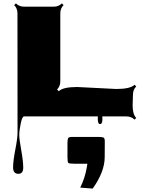

<svg xmlns="http://www.w3.org/2000/svg" viewBox="-20 -690 856 1138"><path d="M601.1 147.9 600.6 240.7Q600.6 328.1 529.3 427.7L455.6 421.9Q484.4 363.3 494.6 300.8L498 280.3H419.4Q389.6 280.3 384.8 275.4Q379.9 270.5 379.9 240.7V181.2Q379.9 178.7 379.9 158Q379.9 137.2 383.5 129.4Q387.2 121.6 406.7 121.6H541.5Q544.9 121.6 565.4 121.6Q585.9 121.6 593.5 125.2Q601.1 128.9 601.1 147.9ZM768.1 -128.9 766.1 -65.4Q766.1 -12.2 787.6 9.3L777.3 19Q758.8 0 728.5 0H586.4Q586.9 6.8 586.9 18.1Q586.9 45.4 573.2 45.4Q559.6 45.4 559.6 14.6Q559.6 5.4 560.1 0H123Q111.3 0 102.8 42.2Q94.2 84.5 94.2 109.9Q94.2 135.3 106 200.9Q117.7 266.6 117.7 303.5Q117.7 340.3 88.9 340.3Q57.6 340.3 57.6 302.2Q57.6 264.2 70.8 196.5Q84 128.9 84 94.7L83.5 -610.8Q83.5 -640.6 64 -659.7L74.2 -669.9Q94.2 -650.4 123 -650.4H297.9Q327.6 -650.4 346.7 -669.9L356.9 -659.7Q337.4 -640.6 337.4 -610.8V-208Q337.4 -178.7 318.4 -159.7L328.6 -149.4Q353.5 -174.3 437.5 -174.3L668.9 -162.6Q752.4 -162.6 777.3 -187.5L787.6 -177.7Q768.1 -158.7 768.1 -128.9ZM556.6 212.9Q556.6 191.9 564.7 161.4Q572.8 130.9 573.2 128.4Q574.2 133.3 578.1 148.4Q582 163.6 584 171.9Q589.8 196.8 589.8 216.8Q589.8 236.8 573.2 236.8Q556.6 236.8 556.6 212.9Z"/></svg>

Font: Nosifer
Style: Regular
Weight: 400
Version: Version 001.002